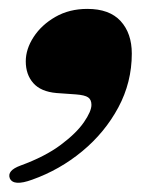

<svg xmlns="http://www.w3.org/2000/svg" viewBox="-39 -206 367 421"><path d="M85 -2Q50.5 -5 34 -23.8Q17.5 -42.5 17.5 -71.5Q17.5 -98.5 34.8 -125Q52 -151.5 82.5 -169Q113 -186.5 152.5 -186.5Q201 -186.5 225.5 -159.8Q250 -133 250 -88.5Q250 -25.5 220.5 29.5Q191 84.5 141.5 125.5Q92 166.5 31.5 188Q-9.5 203 -17.5 185Q-24 168 6 157Q59.5 137.5 94 111.8Q128.5 86 145 62Q161.5 38 161.5 24Q161.5 12.5 154.2 7.5Q147 2.5 127.5 1Z"/></svg>

Font: Fraunces 72pt S000 Black
Style: Italic
Weight: 900
Italic angle: -16°
Version: Version 1.000; ttfautohint (v1.8.3)